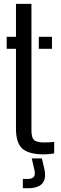

<svg xmlns="http://www.w3.org/2000/svg" viewBox="-20 -790 316 992"><path d="M14.5 -538V-600H62.5V-770H142.5V-115.5Q142.5 -79.5 155.8 -66.8Q169 -54 209 -54Q224.5 -54 235.2 -54.8Q246 -55.5 260 -57V2.5Q248 5 235.2 6.2Q222.5 7.5 208 7.5Q127.5 7.5 95 -22.5Q62.5 -52.5 62.5 -124.5V-538ZM180.5 -538V-600H248.5V-538ZM98 182.5V134.5H122.5Q146.5 134.5 155 123.2Q163.5 112 157.5 86.5L144 28.5H196.5L210 86.5Q219.5 135 197.8 158.8Q176 182.5 123 182.5Z"/></svg>

Font: Big Shoulders Stencil Text Thin
Style: Regular
Weight: 400
Version: Version 2.001